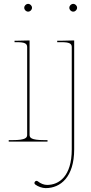

<svg xmlns="http://www.w3.org/2000/svg" viewBox="-20 -730 470 990"><path d="M337.5 -690C337.5 -679 347 -670 357.5 -670C368.5 -670 377.5 -679.5 377.5 -690C377.5 -701 368 -710 357.5 -710C346.5 -710 337.5 -700.5 337.5 -690ZM223 223.5C206.5 223.5 189.5 216.5 175 205C173 203.5 170 202.5 168 202.5C163 202.5 157.5 208 157.5 213.5C157.5 216.5 159 219.5 162 221.5C175.5 232 198 240 215.5 240C292 240 362.5 183 362.5 40V-521.5L297.5 -520H275V-512.5H297.5C336 -512.5 350 -506 350 -487.5V40C350 179.5 284 223.5 223 223.5ZM105 -690C105 -679 114.5 -670 125 -670C136 -670 145 -679.5 145 -690C145 -701 135.5 -710 125 -710C114 -710 105 -700.5 105 -690ZM132.5 -35V-521.5L67.5 -520H55V-512.5H67.5C106 -512.5 120 -506 120 -487.5V-35C120 -20.5 113.5 -7.5 45 -7.5H25V0H225V-7.5H207.5C139 -7.5 132.5 -20.5 132.5 -35Z"/></svg>

Font: Znikomit
Style: Regular
Weight: 100
Designer: gluk
Foundry: gluk
Version: Version 0.55